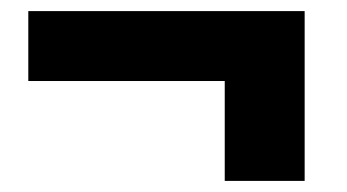

<svg xmlns="http://www.w3.org/2000/svg" viewBox="-20 -459 626 346"><path d="M31 -439H529V-313H31ZM385 -439H529V-133H385Z"/></svg>

Font: Alexandria ExtraBold
Style: Regular
Weight: 800
Designer: Mohamed Gaber
Foundry: Kief Type Foundry
Version: Version 5.100